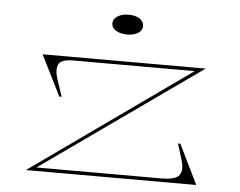

<svg xmlns="http://www.w3.org/2000/svg" viewBox="-50 -762 1028 822"><g transform="rotate(5 463.5 -350.5)"><path d="M90 0 773 -485H250Q197 -485 187.5 -461Q178 -437 191 -398L215 -326H205L118 -500H819L134 -15H670Q732 -15 747.5 -36.5Q763 -58 751 -98L729 -170H739L822 0ZM471 -701Q500 -701 518 -689Q536 -677 536 -658Q536 -639 518 -627.5Q500 -616 471 -616Q442 -616 423 -627.5Q404 -639 404 -658Q404 -677 423 -689Q442 -701 471 -701Z"/></g></svg>

Font: Kalnia Expanded Thin
Style: Regular
Weight: 250
Width: 7
Designer: Frida Medrano
Foundry: Frida Medrano
Version: Version 1.105